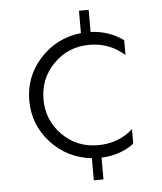

<svg xmlns="http://www.w3.org/2000/svg" viewBox="-51 -746 667 791"><g transform="rotate(-5 282.5 -350.5)"><path d="M335 -557.5Q247.5 -557.5 187.5 -496.9Q127.5 -436.2 127.5 -350Q127.5 -263.8 187.5 -203.1Q247.5 -142.5 335 -142.5Q420 -142.5 480 -196.2V-136.2Q425 -93.8 345 -90V0H305V-91.2Q203.8 -102.5 136.2 -176.2Q68.8 -250 68.8 -350Q68.8 -450 136.2 -523.8Q203.8 -597.5 305 -608.8V-701.2H345V-610Q422.5 -606.2 480 -563.8V-502.5Q418.8 -557.5 335 -557.5Z"/></g></svg>

Font: Now Light
Style: Regular
Weight: 300
Designer: Alfredo Marco Pradil
Foundry: Alfredo Marco Pradil
Version: Version 1.002;PS 001.002;hotconv 1.0.88;makeotf.lib2.5.64775